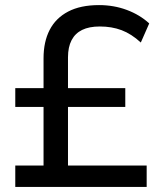

<svg xmlns="http://www.w3.org/2000/svg" viewBox="-20 -734 640 754"><path d="M40 0V-84H151V-314H40V-388H151V-505Q151 -570 175 -616.5Q199 -663 247.5 -688.5Q296 -714 369 -714Q427 -714 478 -695Q529 -676 566 -642L533 -567Q496 -601 457.5 -615.5Q419 -630 372 -630Q330 -630 302.5 -616.5Q275 -603 261 -576Q247 -549 247 -509V-388H472V-314H247V-84H556V0Z"/></svg>

Font: Nunito Sans 7pt Medium
Style: Regular
Weight: 500
Designer: Vernon Adams
Foundry: Vernon Adams
Version: Version 3.101;gftools[0.9.27]